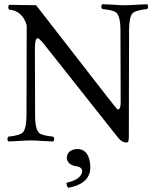

<svg xmlns="http://www.w3.org/2000/svg" viewBox="-20 -670 737 916"><path d="M349.1 41Q393.6 41 406.7 92.3Q410.6 108.9 411.1 127Q411.1 197.8 328.6 220.7Q316.9 224.1 305.2 226.1Q297.4 217.3 296.9 202.1Q356 189 369.6 158.7Q371.6 153.3 372.1 148.9Q372.1 127.4 346.2 123.5Q343.3 123 340.8 123Q300.3 113.8 298.8 84Q298.8 54.7 329.6 43.9Q339.4 41 349.1 41ZM554.7 -524.9Q554.7 -594.7 533.2 -611.3Q517.6 -622.1 467.3 -627Q459 -638.7 467.3 -649.9Q491.2 -649.4 522.5 -647.5Q553.7 -645 574.7 -645Q596.7 -645 628.2 -647.2Q659.7 -649.4 682.6 -649.9Q690.9 -638.2 682.6 -627Q626 -621.1 611.8 -606Q595.7 -586.4 595.7 -524.9L594.7 -21Q594.7 4.9 589.8 8.3Q586.4 9.8 582.5 9.8Q559.6 8.8 542.5 -14.2L193.4 -455.1Q168 -487.3 159.7 -487.8Q147 -487.8 146.5 -440.9Q146.5 -439.5 146.5 -439L147.5 -120.1Q147.5 -50.3 168.9 -33.7Q184.6 -22.9 234.4 -18.1Q242.7 -6.3 234.4 4.9Q210.4 4.4 179.7 2.4Q148.4 0 127.4 0Q105.5 0 73.7 2.2Q42 4.4 19.5 4.9Q11.2 -6.8 19.5 -18.1Q76.2 -23.9 89.8 -39.1Q106 -58.6 106.4 -120.1L107.4 -549.8Q86.4 -619.1 23.4 -624Q15.1 -635.7 23.4 -647L152.3 -645L495.6 -203.1Q535.2 -152.8 538.1 -150.4Q541 -147.9 543.5 -147.9Q555.2 -149.9 555.7 -178.2Z"/></svg>

Font: Linux Libertine Display O
Style: Regular
Weight: 400
Designer: Philipp H. Poll
Foundry: Philipp H. Poll
Version: Version 5.0.9